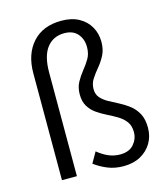

<svg xmlns="http://www.w3.org/2000/svg" viewBox="-120 -899 873 1005"><g transform="rotate(-15 316.5 -397.0)"><path d="M426 13Q380 13 342 -2Q304 -17 270 -42L303 -100Q334 -75 363 -63Q392 -51 424 -51Q473 -51 498 -80Q523 -109 523 -146Q523 -180 507 -202Q491 -224 465.5 -239.5Q440 -255 411.5 -269Q383 -283 357.5 -300.5Q332 -318 316 -344Q300 -370 300 -409Q300 -447 315.5 -475Q331 -503 350.5 -527Q370 -551 385.5 -577Q401 -603 401 -639Q401 -683 376 -711.5Q351 -740 304 -740Q244 -740 209.5 -695.5Q175 -651 175 -562V0H94V-579Q94 -683 150 -745Q206 -807 306 -807Q362 -807 401 -785.5Q440 -764 460.5 -727.5Q481 -691 481 -647Q481 -605 465.5 -575Q450 -545 429 -520Q408 -495 392.5 -471Q377 -447 377 -417Q377 -389 393 -370.5Q409 -352 434.5 -338Q460 -324 488.5 -309.5Q517 -295 542.5 -275Q568 -255 584 -225Q600 -195 600 -149Q600 -103 578.5 -66.5Q557 -30 518 -8.5Q479 13 426 13Z"/></g></svg>

Font: Source Han Sans SC Normal
Style: Regular
Weight: 350
Designer: Ryoko NISHIZUKA 西塚涼子 (kana, bopomofo & ideographs); Paul D. Hunt (Latin, Greek & Cyrillic); Sandoll Communications 산돌커뮤니
Foundry: Adobe
Version: Version 2.004;hotconv 1.0.118;makeotfexe 2.5.65603